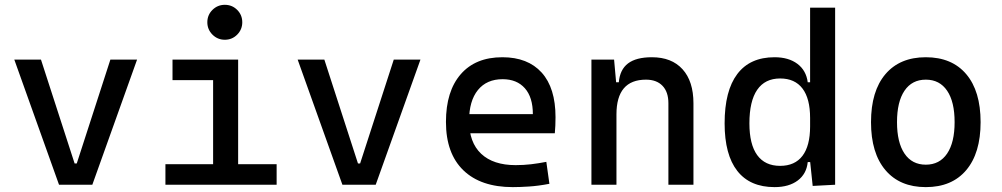

<svg xmlns="http://www.w3.org/2000/svg" viewBox="-20 -764 4142 794"><path d="M224.1 0 39.1 -517.6H149.4L288.6 -87.9H297.4L436.5 -517.6H546.9L361.8 0Z M861.3 0V-488.3H964.8V0ZM664.1 0V-85H871.1V0ZM955.1 0V-85H1124V0ZM693.4 -432.6V-517.6H964.8V-432.6ZM909.7 -599.6Q879.9 -599.6 858.6 -620.8Q837.4 -642.1 837.4 -671.9Q837.4 -702.1 858.6 -723.1Q879.9 -744.1 909.7 -744.1Q939.9 -744.1 960.9 -723.1Q981.9 -702.1 981.9 -671.9Q981.9 -642.1 960.9 -620.8Q939.9 -599.6 909.7 -599.6Z M1396 0 1210.9 -517.6H1321.3L1460.4 -87.9H1469.2L1608.4 -517.6H1718.8L1533.7 0Z M2100.6 9.8Q1968.3 9.8 1896.2 -59.8Q1824.2 -129.4 1824.2 -259.8Q1824.2 -386.7 1885.3 -457Q1946.3 -527.3 2057.6 -527.3Q2162.6 -527.3 2220 -463.9Q2277.3 -400.4 2277.3 -279.3Q2277.3 -243.7 2274.4 -212.9H1911.1V-292H2183.6Q2183.6 -361.8 2150.4 -399.2Q2117.2 -436.5 2058.6 -436.5Q1992.7 -436.5 1956.3 -391.6Q1919.9 -346.7 1919.9 -264.6Q1919.9 -174.8 1970 -127.9Q2020 -81.1 2112.3 -81.1Q2144.5 -81.1 2175.8 -84.7Q2207 -88.4 2239.3 -94.7L2252 -3.9Q2206.1 4.9 2168 7.3Q2129.9 9.8 2100.6 9.8Z M2744.1 0V-336.9Q2744.1 -383.8 2719.7 -409.2Q2695.3 -434.6 2651.4 -434.6Q2529.3 -434.6 2529.3 -291L2499 -423.8H2539.1Q2543.5 -476.1 2577.1 -501.7Q2610.8 -527.3 2675.8 -527.3Q2757.8 -527.3 2802.7 -477.5Q2847.7 -427.7 2847.7 -336.9V0ZM2425.8 0V-517.6H2519.5L2529.3 -408.2V0Z M3183.1 9.8Q3081.5 9.8 3029.1 -57.1Q2976.6 -124 2976.6 -253.9Q2976.6 -388.7 3029.1 -458Q3081.5 -527.3 3183.1 -527.3Q3241.2 -527.3 3277.6 -500Q3314 -472.7 3320.3 -423.8H3360.4L3330.1 -276.4Q3330.1 -356.4 3298.6 -397.9Q3267.1 -439.5 3206.1 -439.5Q3143.6 -439.5 3111.3 -392.6Q3079.1 -345.7 3079.1 -253.9Q3079.1 -167 3111.3 -122.6Q3143.6 -78.1 3206.1 -78.1Q3267.1 -78.1 3298.6 -119.6Q3330.1 -161.1 3330.1 -241.2L3365.2 -93.8H3320.3Q3315.4 -44.9 3279.1 -17.6Q3242.7 9.8 3183.1 9.8ZM3340.8 4.9 3330.1 -96.7V-732.4H3433.6V0Z M3808.6 9.8Q3701.2 9.8 3641.6 -60.5Q3582 -130.9 3582 -258.8Q3582 -387.2 3641.6 -457.3Q3701.2 -527.3 3808.6 -527.3Q3916.5 -527.3 3975.8 -457.3Q4035.2 -387.2 4035.2 -258.8Q4035.2 -130.9 3975.8 -60.5Q3916.5 9.8 3808.6 9.8ZM3808.6 -83Q3865.7 -83 3896.7 -128.9Q3927.7 -174.8 3927.7 -258.8Q3927.7 -343.3 3896.7 -388.9Q3865.7 -434.6 3808.6 -434.6Q3751.5 -434.6 3720.5 -388.9Q3689.5 -343.3 3689.5 -258.8Q3689.5 -174.8 3720.5 -128.9Q3751.5 -83 3808.6 -83Z"/></svg>

Font: Cascadia Code PL
Style: Regular
Weight: 400
Monospace: yes
Designer: Aaron Bell
Foundry: Saja Typeworks
Version: Version 2102.003